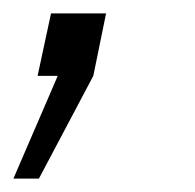

<svg xmlns="http://www.w3.org/2000/svg" viewBox="-51 -113 291 286"><path d="M107 -93 88 0 7 153H-31L35 0H5L25 -93Z"/></svg>

Font: Decalotype Light Italic
Style: Regular
Weight: 300
Italic angle: -12°
Designer: Alfredo Marco Pradil
Foundry: Alfredo Marco Pradil
Version: Version 1.0